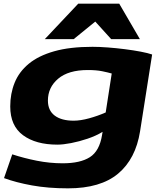

<svg xmlns="http://www.w3.org/2000/svg" viewBox="-20 -810 893 1050"><path d="M2 164 47 34Q111 55 181.5 69Q252 83 323 83Q419 83 471.5 49.5Q524 16 538 -71L541 -89Q505 -67 459 -51.5Q413 -36 369 -27.5Q325 -19 294 -19Q176 -19 106 -70.5Q36 -122 36 -228Q36 -298 60 -357.5Q84 -417 137 -461Q190 -505 276 -529.5Q362 -554 486 -554Q523 -554 569.5 -550.5Q616 -547 663 -541Q710 -535 749.5 -527.5Q789 -520 812 -512L746 -92Q722 59 626 139.5Q530 220 352 220Q243 220 155 204Q67 188 2 164ZM591 -408Q570 -414 538.5 -420.5Q507 -427 460 -427Q354 -427 298 -379.5Q242 -332 242 -260Q242 -206 279 -178Q316 -150 383 -150Q420 -150 467.5 -163Q515 -176 558 -195ZM225 -596 408 -790H632L745 -596H588L501 -692L383 -596Z"/></svg>

Font: Georama ExtraExtended
Style: Bold Italic
Weight: 700
Width: 8
Italic angle: -9°
Designer: Jean-Baptiste Levee
Foundry: Production Type
Version: Version 1.000